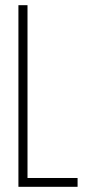

<svg xmlns="http://www.w3.org/2000/svg" viewBox="-20 -720 326 740"><path d="M51 0V-700H86V-34H279V0Z"/></svg>

Font: Georama Condensed ExtraLight
Style: Regular
Weight: 200
Width: 3
Designer: Jean-Baptiste Levee
Foundry: Production Type
Version: Version 1.000